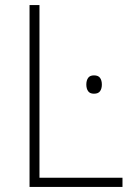

<svg xmlns="http://www.w3.org/2000/svg" viewBox="-20 -734 521 754"><path d="M96 0V-714H135V-36H461V0ZM349 -438Q366 -438 373 -428Q380 -418 380 -402Q380 -386 373 -376Q366 -366 349 -366Q333 -366 326 -376Q319 -386 319 -402Q319 -418 326 -428Q333 -438 349 -438Z"/></svg>

Font: Noto Sans Disp ExtLt
Style: Regular
Weight: 200
Designer: Monotype Design Team
Foundry: Monotype Imaging Inc.
Version: Version 2.000;GOOG;noto-source:20170915:90ef993387c0